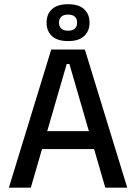

<svg xmlns="http://www.w3.org/2000/svg" viewBox="-20 -868 630 888"><path d="M122.5 0H21L217 -639H372.5L568.5 0H467L301 -572H288.5ZM439.5 -178.5H149V-261.5H439.5ZM195.5 -762V-764Q195.5 -802.5 220.2 -825.5Q245 -848.5 295 -848.5Q344.5 -848.5 369.2 -825.5Q394 -802.5 394 -764V-762Q394 -724.5 369.2 -701.2Q344.5 -678 295 -678Q245 -678 220.2 -701.2Q195.5 -724.5 195.5 -762ZM253 -764V-762.5Q253 -745 263.8 -735.5Q274.5 -726 295 -726Q315.5 -726 326 -735.5Q336.5 -745 336.5 -762.5V-764Q336.5 -781.5 326 -791Q315.5 -800.5 295 -800.5Q274.5 -800.5 263.8 -791Q253 -781.5 253 -764Z"/></svg>

Font: Anek Devanagari Medium Medium
Style: Regular
Weight: 500
Version: Version 1.003